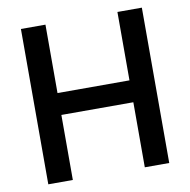

<svg xmlns="http://www.w3.org/2000/svg" viewBox="-82 -826 899 907"><g transform="rotate(-10 367.0 -372.5)"><path d="M77.1 0V-745.1H194.8V-417H540V-745.1H657.2V0H540V-312H194.8V0Z"/></g></svg>

Font: Plus Jakarta Sans SemiBold
Style: Regular
Weight: 600
Designer: Gumpita Rahayu
Foundry: Tokotype
Version: Version 2.006